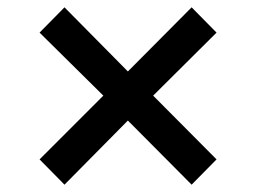

<svg xmlns="http://www.w3.org/2000/svg" viewBox="-20 -612 698 524"><path d="M88 -177 156 -108 329 -283 503 -108 571 -177 398 -351 571 -523 503 -592 329 -417 156 -592 88 -523 262 -351Z"/></svg>

Font: Geom Medium
Style: Bold
Weight: 500
Version: Version 1.102